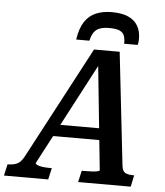

<svg xmlns="http://www.w3.org/2000/svg" viewBox="-115 -976 886 1029"><g transform="rotate(5 327.5 -461.5)"><path d="M445 -923Q397 -923 360 -907.5Q323 -892 299.5 -856.5Q276 -821 267 -760H338Q345 -790 357 -806.5Q369 -823 389 -830Q409 -837 439 -837Q475 -837 493.5 -829Q512 -821 519 -804Q526 -787 525 -760H598Q600 -768 601 -775.5Q602 -783 602 -793Q602 -834 585 -863Q568 -892 533.5 -907.5Q499 -923 445 -923ZM190 -297H457L454 -234H166ZM394 -657 410 -654 109 -82Q108 -77 118 -72Q128 -67 145.5 -64.5Q163 -62 185 -62H197L183 0H-55L-41 -62H-36Q-9 -62 11 -71.5Q31 -81 48 -113L367 -715H505L573 -110Q576 -79 591.5 -70.5Q607 -62 635 -62H640L627 0H344L358 -62H371Q393 -62 411.5 -63Q430 -64 441.5 -66.5Q453 -69 454 -72Z"/></g></svg>

Font: Roboto Serif Medium
Style: Italic
Weight: 500
Italic angle: -10°
Designer: Greg Gazdowicz
Foundry: Commercial Type
Version: Version 1.008